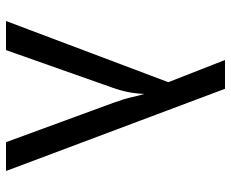

<svg xmlns="http://www.w3.org/2000/svg" viewBox="-85 -685 770 640"><g transform="rotate(90 300.0 -365.0)"><path d="M50 0 254 -541 180 -730H276L550 0H454L323 -357Q310 -392 304 -419Q298 -446 293 -461Q293 -446 289 -419Q285 -392 273 -357L147 0Z"/></g></svg>

Font: JetBrainsMono NF
Style: Regular
Weight: 400
Designer: Philipp Nurullin, Konstantin Bulenkov
Foundry: JetBrains
Version: Version 2.251; ttfautohint (v1.8.3);Nerd Fonts 2.2.2